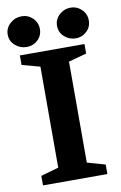

<svg xmlns="http://www.w3.org/2000/svg" viewBox="-93 -842 561 893"><g transform="rotate(-10 187.5 -396.0)"><path d="M36 0V-45L120 -69V-546L35 -569V-614H340V-569L255 -546V-69L340 -45V0ZM306 -647Q275 -647 252 -667.5Q229 -688 229 -719Q229 -750 252 -771Q275 -792 306 -792Q335 -792 357 -771Q379 -750 379 -719Q379 -688 357 -667.5Q335 -647 306 -647ZM74 -647Q43 -647 19.5 -667.5Q-4 -688 -4 -719Q-4 -750 19.5 -771Q43 -792 74 -792Q104 -792 126 -771Q148 -750 148 -719Q148 -688 126 -667.5Q104 -647 74 -647Z"/></g></svg>

Font: Manuale
Style: Regular
Weight: 400
Designer: Eduardo Tunni / Pablo Cosgaya
Foundry: Eduardo Tunni / Pablo Cosgaya
Version: Version 1.002